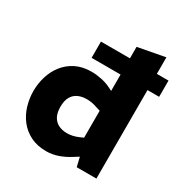

<svg xmlns="http://www.w3.org/2000/svg" viewBox="-178 -909 1011 1056"><g transform="rotate(30 327.5 -381.0)"><path d="M261 8Q203 8 160.5 -13.5Q118 -35 90 -71Q62 -107 48.5 -152.5Q35 -198 35 -245Q35 -291 48.5 -336Q62 -381 90 -417Q118 -453 160.5 -474.5Q203 -496 261 -496Q290 -496 324 -489Q358 -482 387 -467L405 -458V-562H221V-665H405V-738L576 -770V-665H650V-562H576V0H451L437 -59L407 -40Q371 -17 334.5 -4.5Q298 8 261 8ZM207 -244Q207 -206 220 -182Q233 -158 256.5 -146.5Q280 -135 311 -135Q327 -135 344 -138.5Q361 -142 380 -150L405 -161V-332L379 -340Q362 -346 346 -349Q330 -352 313 -352Q280 -352 256 -340Q232 -328 219.5 -304Q207 -280 207 -244Z"/></g></svg>

Font: REM
Style: Bold
Weight: 700
Designer: Octavio Pardo
Foundry: Ashler Design
Version: Version 1.005;gftools[0.9.28]